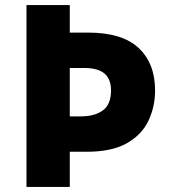

<svg xmlns="http://www.w3.org/2000/svg" viewBox="-20 -734 668 754"><path d="M589 -379Q589 -316 563.5 -261Q538 -206 479 -172Q420 -138 320 -138H254V0H84V-714H254V-606H326Q460 -606 524.5 -545.5Q589 -485 589 -379ZM297 -277Q352 -277 384 -300.5Q416 -324 416 -379Q416 -423 390.5 -445Q365 -467 310 -467H254V-277Z"/></svg>

Font: Noto Sans ExtraBold
Style: Regular
Weight: 800
Designer: Monotype Design Team
Foundry: Monotype Imaging Inc.
Version: Version 2.007